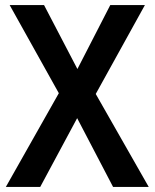

<svg xmlns="http://www.w3.org/2000/svg" viewBox="-20 -734 607 754"><path d="M564 0H424L283 -270L138 0H3L211 -368L18 -714H153L284 -463L413 -714H549L356 -365Z"/></svg>

Font: Noto Sans Khmer SemiCondensed SemiBold
Style: Regular
Weight: 600
Width: 4
Designer: Danh Hong and the Monotype Design Team
Foundry: Monotype Imaging Inc.
Version: Version 2.004; ttfautohint (v1.8.4.7-5d5b)